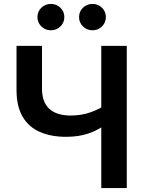

<svg xmlns="http://www.w3.org/2000/svg" viewBox="-20 -962 739 982"><path d="M318.4 -262.2Q241.2 -262.2 184.1 -287.1Q127 -312 95.7 -365Q64.5 -418 64.5 -502V-727.5H194.8V-509.3Q194.8 -439 232.7 -405Q270.5 -371.1 341.3 -371.1Q397 -371.1 444.6 -388.2Q492.2 -405.3 529.8 -432.1V-332Q483.9 -296.9 433.1 -279.5Q382.3 -262.2 318.4 -262.2ZM498 0V-727.5H628.4V0ZM453.1 -807.1Q424.3 -807.1 404.3 -826.9Q384.3 -846.7 384.3 -874.5Q384.3 -902.8 404.3 -922.4Q424.3 -941.9 453.1 -941.9Q481.9 -941.9 501.7 -922.4Q521.5 -902.8 521.5 -874.5Q521.5 -846.7 501.7 -826.9Q481.9 -807.1 453.1 -807.1ZM240.2 -807.1Q211.4 -807.1 191.4 -826.9Q171.4 -846.7 171.4 -874.5Q171.4 -902.8 191.4 -922.4Q211.4 -941.9 240.2 -941.9Q269 -941.9 289.1 -922.4Q309.1 -902.8 309.1 -874.5Q309.1 -846.7 289.1 -826.9Q269 -807.1 240.2 -807.1Z"/></svg>

Font: Inter 18pt SemiBold
Style: Regular
Weight: 600
Designer: Rasmus Andersson
Foundry: rsms
Version: Version 4.001;git-66647c0bb